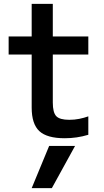

<svg xmlns="http://www.w3.org/2000/svg" viewBox="-20 -710 540 1000"><path d="M250 270H145L236 50H371ZM317 10Q225 10 185 -27Q145 -64 145 -150V-426H25V-520H145V-690H255V-520H440V-426H255V-176Q255 -124 273 -105Q291 -86 341 -86Q368 -86 393 -91Q418 -96 440 -104V-8Q410 1 379.5 5.5Q349 10 317 10Z"/></svg>

Font: M PLUS 1 Code Medium
Style: Regular
Weight: 500
Designer: Coji Morishita
Foundry: UNDERFOREST DESIGN
Version: Version 1.002